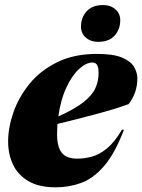

<svg xmlns="http://www.w3.org/2000/svg" viewBox="-20 -746 578 780"><path d="M483.5 -219Q446.5 -121.5 402.5 -71Q358.5 -20.5 309.5 -2.8Q260.5 15 206.5 15Q138.5 15 95.8 -10Q53 -35 33 -77.2Q13 -119.5 13 -171Q13 -227.5 34.5 -289.5Q56 -351.5 100 -405.5Q144 -459.5 212.2 -493.2Q280.5 -527 374 -527Q440 -527 475.5 -512.2Q511 -497.5 524.5 -474.5Q538 -451.5 538 -427.5Q538 -369 502.5 -323Q447.5 -303 368.8 -282Q290 -261 213.5 -242.5Q212 -221 212 -198.5Q212 -149.5 231 -125.5Q250 -101.5 293.5 -101.5Q323.5 -101.5 353.8 -109.8Q384 -118 414.8 -143.2Q445.5 -168.5 475.5 -219ZM356 -492Q330 -492 301.2 -465.8Q272.5 -439.5 249.5 -390.2Q226.5 -341 217 -273Q284 -303 319.2 -331Q354.5 -359 367.5 -387.8Q380.5 -416.5 380.5 -448.5Q380.5 -473.5 374 -482.8Q367.5 -492 356 -492ZM378.5 -576Q348.5 -576 328.8 -593.2Q309 -610.5 309 -637.5Q309 -674.5 332 -700Q355 -725.5 399 -725.5Q429 -725.5 448.8 -708.2Q468.5 -691 468.5 -664Q468.5 -627 445.8 -601.5Q423 -576 378.5 -576Z"/></svg>

Font: Newsreader Display ExtraBold
Style: Italic
Weight: 800
Italic angle: -17°
Designer: Hugues Gentile
Foundry: Production Type
Version: Version 1.001